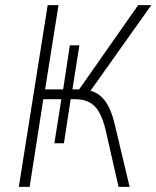

<svg xmlns="http://www.w3.org/2000/svg" viewBox="-20 -725 607 745"><path d="M53 0 165 -705H207L155 -378H225L251 -549H288L261 -378H287L516 -705H567L322 -360L313 -376Q343 -373 364.5 -357Q386 -341 401 -312Q416 -283 426 -239L483 0H440L392 -211Q377 -280 350 -310Q323 -340 272 -340H252L255 -345L228 -169H191L218 -340H148L95 0Z"/></svg>

Font: Nunito Sans 10pt Condensed ExtraLight
Style: Italic
Weight: 250
Width: 3
Italic angle: -9°
Designer: Vernon Adams
Foundry: Vernon Adams
Version: Version 3.101;gftools[0.9.27]